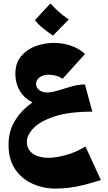

<svg xmlns="http://www.w3.org/2000/svg" viewBox="-20 -681 630 1123"><path d="M304 422Q234 422 171 394Q108 366 69 309.5Q30 253 30 166Q30 96 58.5 41Q87 -14 136.5 -56Q186 -98 249 -128L450 -140L520 -28Q385 -28 300.5 -0.5Q216 27 176.5 68Q137 109 137 148Q137 173 147 190.5Q157 208 174.5 219.5Q192 231 215 236.5Q238 242 265 242Q305 242 363.5 226.5Q422 211 480 176L570 372Q514 390 469 401Q424 412 384.5 417Q345 422 304 422ZM520 -28 355 -45Q262 -45 198.5 -69Q135 -93 102.5 -139.5Q70 -186 70 -251Q70 -311 102.5 -351Q135 -391 186.5 -410.5Q238 -430 295 -430Q347 -430 395.5 -413.5Q444 -397 477 -365L346 -220Q328 -233 306 -238.5Q284 -244 264 -244Q234 -244 212.5 -229Q191 -214 191 -191Q191 -175 200 -163.5Q209 -152 223.5 -146Q238 -140 254 -140Q282 -140 320 -152Q358 -164 399 -175.5Q440 -187 477 -187ZM290 -473Q261 -492 232.5 -515Q204 -538 184 -563L275 -661Q300 -633 325 -611Q350 -589 382 -567Z"/></svg>

Font: Marhey Light
Style: Bold
Weight: 700
Version: Version 1.000